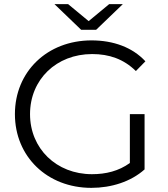

<svg xmlns="http://www.w3.org/2000/svg" viewBox="-20 -901 813 927"><path d="M444 -757 573 -881H507L408 -799L309 -881H243L372 -757ZM607 -114C553 -75 491 -60 424 -60C252 -60 125 -184 125 -350C125 -517 252 -640 425 -640C507 -640 577 -616 636 -558L682 -605C620 -672 528 -706 422 -706C208 -706 52 -555 52 -350C52 -145 208 6 421 6C518 6 612 -24 678 -83V-350H607Z"/></svg>

Font: Talent
Style: Regular
Weight: 400
Designer: Mike Powis
Version: Version 1.001;hotconv 1.0.109;makeotfexe 2.5.65596